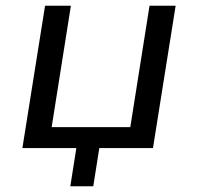

<svg xmlns="http://www.w3.org/2000/svg" viewBox="-20 -516 690 669"><path d="M225 133 246 0H58L137 -496H227L160 -73H434L501 -496H592L513 0H326L305 133Z"/></svg>

Font: Nunito Sans 7pt
Style: Italic
Weight: 400
Italic angle: -9°
Designer: Vernon Adams
Foundry: Vernon Adams
Version: Version 3.101;gftools[0.9.27]